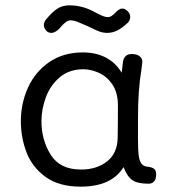

<svg xmlns="http://www.w3.org/2000/svg" viewBox="-20 -689 663 718"><path d="M564 -35Q564 -20 556.5 -11Q549 -2 536 -2Q495 -2 475.5 -15Q456 -28 442 -64Q397 9 282 9Q201 9 151 -27Q101 -63 79.5 -118.5Q58 -174 58 -236Q58 -303 85 -362Q112 -421 164.5 -457Q217 -493 290 -493Q340 -493 377 -473Q414 -453 435 -417L439 -450Q441 -487 473 -487Q493 -487 503.5 -477.5Q514 -468 512 -455L509 -430Q502 -388 499 -343Q496 -305 496 -241V-172Q496 -129 498.5 -108.5Q501 -88 509 -77Q517 -66 536 -65Q550 -63 557 -57Q564 -51 564 -35ZM421 -294Q421 -343 400 -373.5Q379 -404 349 -417Q319 -430 292 -430Q239 -430 203.5 -400Q168 -370 151.5 -325Q135 -280 135 -236Q135 -166 169.5 -110.5Q204 -55 283 -55Q342 -55 380.5 -85.5Q419 -116 420 -173Q421 -220 421 -294ZM144 -595Q144 -606 152 -616Q176 -645 195 -657Q214 -669 240 -669Q286 -669 328 -647Q334 -644 346.5 -637.5Q359 -631 367.5 -628Q376 -625 383 -625Q391 -625 397.5 -629.5Q404 -634 412 -642Q426 -657 437 -657Q448 -657 457.5 -647Q467 -637 467 -626Q467 -615 459 -605Q438 -585 419.5 -575.5Q401 -566 381 -566Q367 -566 353.5 -570.5Q340 -575 323 -584Q319 -586 301 -594Q296 -596 276.5 -604.5Q257 -613 244 -613Q235 -613 227 -607Q219 -601 211.5 -593Q204 -585 202 -582Q186 -566 172 -566Q161 -566 153 -574Q144 -585 144 -595Z"/></svg>

Font: Mali
Style: Regular
Weight: 400
Version: Version 1.000; ttfautohint (v1.6)